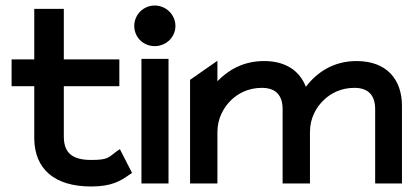

<svg xmlns="http://www.w3.org/2000/svg" viewBox="-20 -664 1511 695"><path d="M458 -38 414 -124 402 -116C372 -94 372 -85 310 -85C240 -85 211 -112 211 -170V-352H412V-449H211V-632H104V-449H22V-352H104V-161C106 -52 177 11 310 11C385 11 416 -9 449 -32Z M540 -497C581 -497 615 -529 615 -570C615 -611 581 -644 540 -644C499 -644 466 -611 466 -570C466 -529 499 -497 540 -497ZM590 -451H492V0H590Z M1003 0H1102V-186C1102 -237 1125 -276 1152 -302C1177 -326 1214 -346 1263 -346C1315 -346 1338 -317 1338 -269V0H1435V-281C1435 -375 1381 -443 1271 -443C1184 -443 1126 -400 1087 -350C1065 -407 1015 -443 936 -443C861 -443 807 -411 767 -370V-444L668 -375V0H767V-186C767 -235 789 -275 817 -302C842 -326 879 -346 928 -346C980 -346 1003 -317 1003 -269Z"/></svg>

Font: Charger
Style: ExBd
Weight: 400
Designer: Jasper
Foundry: Cannot Into Space Fonts
Version: Version 0.99